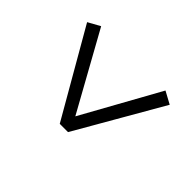

<svg xmlns="http://www.w3.org/2000/svg" viewBox="-108 -655 705 705"><g transform="rotate(-45 244.0 -302.5)"><path d="M78 -281V-324L413 -517L439 -470L127 -297V-309L439 -136L413 -88Z"/></g></svg>

Font: Lisu Bosa Light
Style: Italic
Weight: 300
Italic angle: -19°
Designer: David Morse, Annie Olsen, Victor Gaultney, Frank Grießhammer (Latin)
Foundry: SIL International
Version: Version 2.000